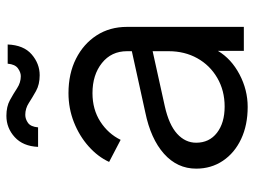

<svg xmlns="http://www.w3.org/2000/svg" viewBox="-117 -665 794 600"><g transform="rotate(-90 280.0 -365.0)"><path d="M246 12Q189 12 145.5 -8.5Q102 -29 77.5 -65.5Q53 -102 53 -149Q53 -208 99.5 -249.5Q146 -291 229 -308L420 -350V-365Q420 -414 383 -443.5Q346 -473 289 -473Q238 -473 200 -448.5Q162 -424 143 -385L74 -421Q90 -456 122.5 -485Q155 -514 198 -531Q241 -548 289 -548Q350 -548 396.5 -524.5Q443 -501 469.5 -460Q496 -419 496 -365V0H421V-81Q396 -39 347.5 -13.5Q299 12 246 12ZM134 -149Q134 -108 165 -84Q196 -60 247 -60Q297 -60 336.5 -83Q376 -106 398 -145.5Q420 -185 420 -235V-285L248 -247Q190 -234 162 -208.5Q134 -183 134 -149ZM345 -638Q316 -638 295.5 -649.5Q275 -661 258 -672Q241 -683 221 -683Q208 -683 196 -674.5Q184 -666 182 -643H121Q123 -690 151.5 -716Q180 -742 218 -742Q247 -742 267 -731Q287 -720 304.5 -708.5Q322 -697 342 -697Q354 -697 366.5 -706Q379 -715 381 -738H441Q439 -688 410 -663Q381 -638 345 -638Z"/></g></svg>

Font: Plus Jakarta Text Light
Style: Regular
Weight: 300
Designer: Gumpita Rahayu
Foundry: Tokotype Studio
Version: Version 1.000